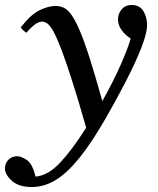

<svg xmlns="http://www.w3.org/2000/svg" viewBox="-106 -500 636 773"><path d="M37 211Q87 207 135.5 155.5Q184 104 241 14Q208 -101 183.5 -177.5Q159 -254 141 -301Q123 -348 109.5 -372.5Q96 -397 85 -405Q74 -413 64 -413Q52 -413 37.5 -403.5Q23 -394 0 -368Q-7 -373 -12.5 -378Q-18 -383 -23 -389Q18 -442 53.5 -459Q89 -476 118 -476Q135 -476 150.5 -469Q166 -462 181.5 -440.5Q197 -419 215 -377Q233 -335 255 -266Q277 -197 306 -93Q352 -175 382 -244Q412 -313 420 -345Q398 -359 383.5 -379Q369 -399 369 -422Q369 -445 384 -462.5Q399 -480 424 -480Q455 -480 470.5 -456.5Q486 -433 486 -398Q486 -367 463.5 -309Q441 -251 403.5 -178Q366 -105 322 -28Q263 75 213 136.5Q163 198 117 225.5Q71 253 22 253Q-30 253 -58 228Q-86 203 -86 178Q-86 158 -72.5 143.5Q-59 129 -37 129Q-20 129 2.5 144.5Q25 160 37 211Z"/></svg>

Font: Tiro Kannada
Style: Italic
Weight: 400
Italic angle: -11°
Designer: Kannada: John Hudson & Fiona Ross, assisted by Kaja Sojewska. Latin: John Hudson with Paul Hanslow, assisted by Kaja Soj
Foundry: Tiro Typeworks Ltd.
Version: Version 1.52